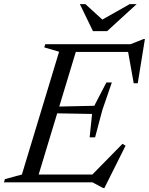

<svg xmlns="http://www.w3.org/2000/svg" viewBox="-44 -904 739 952"><path d="M249 -647.5 175.5 -669 180.5 -685H343.5L136 0H-24.5L-19.5 -16L64.5 -38.5ZM589.5 -656 624 -646.5H277.5L290 -685H603.5L668 -710.5H674.5L639 -491H619ZM467.5 28.5 414.5 0H80.5L93 -38.5H461L404.5 -29L563.5 -191L578.5 -181.5L473.5 28.5ZM427.5 -223H400.5L412.5 -339L186 -343L196 -374.5L423.5 -379.5L483.5 -495H510.5L463.5 -358.5ZM633.5 -883.5 487 -749.5H417L352 -883.5H379.5L471.5 -799.5H450.5L599 -883.5Z"/></svg>

Font: Newsreader 36pt
Style: Italic
Weight: 400
Italic angle: -17°
Designer: Hugues Gentile
Foundry: Production Type
Version: Version 1.003